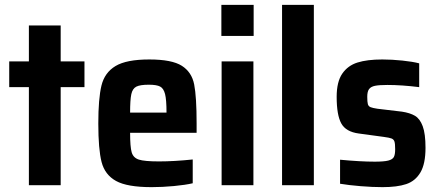

<svg xmlns="http://www.w3.org/2000/svg" viewBox="-20 -763 1809 791"><path d="M99 0V-404H18V-510H99V-658H230V-510H328V-404H230V0Z M790 -216H516Q516 -158 522.5 -135.5Q529 -113 552 -105.5Q575 -98 635 -98Q697 -98 774 -106V-8Q744 -1 696.5 3.5Q649 8 605 8Q504 8 458 -17.5Q412 -43 398.5 -95.5Q385 -148 385 -254Q385 -357 398 -410.5Q411 -464 456 -491Q501 -518 595 -518Q688 -518 729 -492Q770 -466 780 -415Q790 -364 790 -254ZM516 -299H666Q666 -352 660 -375.5Q654 -399 639.5 -406.5Q625 -414 593 -414Q557 -414 541.5 -406Q526 -398 521 -375Q516 -352 516 -299Z M892 -615V-743H1025V-615ZM893 0V-510H1024V0Z M1142 0V-743H1273V0Z M1381 -6V-105Q1465 -97 1524 -97Q1562 -97 1579.5 -101.5Q1597 -106 1602.5 -116Q1608 -126 1608 -148Q1608 -171 1605 -180Q1602 -189 1593 -192.5Q1584 -196 1561 -199L1458 -213Q1405 -220 1386 -254.5Q1367 -289 1367 -364Q1367 -426 1390 -459.5Q1413 -493 1453 -505.5Q1493 -518 1555 -518Q1594 -518 1637.5 -513.5Q1681 -509 1707 -502V-404Q1635 -413 1576 -413Q1542 -413 1525 -409.5Q1508 -406 1500.5 -396Q1493 -386 1493 -364Q1493 -343 1495.5 -334Q1498 -325 1506.5 -321.5Q1515 -318 1535 -315L1636 -303Q1669 -298 1689.5 -286Q1710 -274 1721.5 -243Q1733 -212 1733 -154Q1733 -88 1712 -52.5Q1691 -17 1653.5 -4.5Q1616 8 1556 8Q1515 8 1466 4Q1417 0 1381 -6Z"/></svg>

Font: Saira Semi Condensed SemiBold
Style: Regular
Weight: 600
Width: 4
Designer: Hector Gatti with collaboration of the Omnibus-Type team
Foundry: Omnibus-Type
Version: Version 1.001; ttfautohint (v1.8)